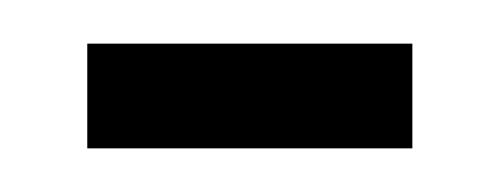

<svg xmlns="http://www.w3.org/2000/svg" viewBox="-20 -672 229 88"><path d="M20 -604V-652H169V-604Z"/></svg>

Font: Bricolage Grotesque 72pt Condensed ExtraLight
Style: Regular
Weight: 250
Width: 3
Designer: Mathieu Triay
Foundry: Atelier Triay
Version: Version 1.001;gftools[0.9.33.dev8+g029e19f]